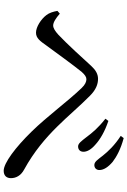

<svg xmlns="http://www.w3.org/2000/svg" viewBox="155 -905 690 1040"><g transform="rotate(90 500.0 -385.0)"><path d="M874 -551C890 -551 901 -562 901 -578C901 -602 885 -626 857 -650C830 -671 788 -694 728 -710L716 -694C767 -661 800 -626 823 -597C845 -569 856 -551 874 -551ZM773 -463C790 -463 801 -473 802 -490C803 -511 790 -534 763 -557C736 -582 692 -608 635 -627L623 -611C673 -572 700 -539 723 -508C744 -481 757 -463 773 -463ZM905 -60C931 -60 945 -75 945 -99C945 -126 932 -153 898 -171C705 -277 609 -419 499 -527C466 -560 436 -571 407 -571C381 -571 359 -558 337 -534C301 -494 215 -400 168 -356C148 -338 132 -328 118 -328C101 -328 78 -343 54 -364L39 -351C43 -328 50 -306 62 -291C84 -262 126 -235 157 -235C187 -235 203 -258 227 -292C263 -341 334 -439 369 -482C385 -500 397 -508 409 -508C422 -508 438 -502 457 -482C530 -406 608 -298 693 -211C778 -124 863 -60 905 -60Z"/></g></svg>

Font: Source Han Serif SC Medium
Style: Regular
Weight: 500
Designer: Ryoko NISHIZUKA 西塚涼子 (kana & ideographs); Frank Grießhammer (Latin, Greek & Cyrillic); Wenlong ZHANG 张文龙 (bopomofo); San
Foundry: Adobe
Version: Version 2.003;hotconv 1.1.1;makeotfexe 2.6.0